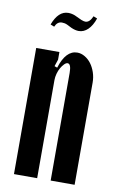

<svg xmlns="http://www.w3.org/2000/svg" viewBox="-78 -698 450 742"><g transform="rotate(10 147.5 -327.0)"><path d="M124 -434Q146 -505 191 -505Q206 -505 220.5 -496.5Q235 -488 245.5 -474Q256 -460 262.5 -441Q269 -422 269 -401V0H175V-422Q175 -458 161 -458Q155 -458 148 -451Q141 -444 135 -433.5Q129 -423 125.5 -410Q122 -397 122 -385V0H31V-495H122V-465L113 -438ZM85 -588 70 -594Q91 -650 130 -650Q143 -650 156 -645L184 -632Q194 -628 200 -628Q217 -628 228 -654L243 -648Q233 -619 217 -603.5Q201 -588 181 -588Q168 -588 152 -595L134 -604Q128 -607 122.5 -608Q117 -609 112 -609Q94 -609 85 -588Z"/></g></svg>

Font: Moniqa ExtBd Cond Paragraph
Style: Regular
Weight: 800
Width: 3
Designer: Rajesh Rajput
Foundry: Rajesh Rajput
Version: Version 1.000